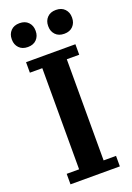

<svg xmlns="http://www.w3.org/2000/svg" viewBox="-170 -969 711 1031"><g transform="rotate(-20 186.0 -453.5)"><path d="M45 -60H116V-638H45V-698H327V-638H256V-60H327V0H45ZM83 -771Q51 -771 33 -790Q15 -809 15 -837V-841Q15 -869 33 -888Q51 -907 83 -907Q115 -907 133 -888Q151 -869 151 -841V-837Q151 -809 133 -790Q115 -771 83 -771ZM291 -771Q259 -771 241 -790Q223 -809 223 -837V-841Q223 -869 241 -888Q259 -907 291 -907Q323 -907 341 -888Q359 -869 359 -841V-837Q359 -809 341 -790Q323 -771 291 -771Z"/></g></svg>

Font: IBM Plex Serif SmBld
Style: Regular
Weight: 600
Designer: Mike Abbink, Paul van der Laan, Pieter van Rosmalen
Foundry: Bold Monday
Version: Version 3.001